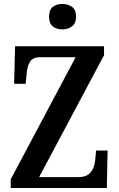

<svg xmlns="http://www.w3.org/2000/svg" viewBox="-20 -947 599 967"><path d="M34 0V-44L361 -659H185Q144 -659 130 -634.5Q116 -610 114 -573L109 -525H51L56 -714H504V-669L177 -55H373Q407 -55 424.5 -68Q442 -81 450 -101.5Q458 -122 460 -146L464 -189H522L518 0ZM294 -799Q265 -799 246 -814Q227 -829 227 -863Q227 -898 246 -912.5Q265 -927 294 -927Q322 -927 342.5 -912.5Q363 -898 363 -863Q363 -829 342.5 -814Q322 -799 294 -799Z"/></svg>

Font: Noto Serif Hebrew Condensed SemiBold
Style: Regular
Weight: 600
Width: 3
Designer: Monotype Design Team
Foundry: Monotype Imaging Inc.
Version: Version 2.004; ttfautohint (v1.8.4.7-5d5b)